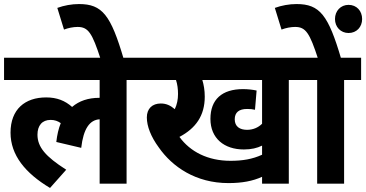

<svg xmlns="http://www.w3.org/2000/svg" viewBox="-20 -907 1808 948"><path d="M0 -512H472V-424H470C416 -424 371 -409 336 -379C301 -410 261 -426 208 -426C104 -426 32 -368 32 -252C32 -141 105 -52 227 21L307 -69C205 -134 165 -181 165 -242C165 -287 188 -315 230 -315C250 -315 266 -309 280 -299C269 -272 262 -241 258 -206L381 -177C392 -272 423 -315 472 -318V0H605V-512H688V-622H0Z M477 -615H591C527 -833 485 -887 370 -887C334 -887 296 -880 263 -868L296 -761C317 -769 342 -774 363 -774C416 -774 435 -744 477 -615Z M1406 -512H1490V-622H675V-512H849C856 -491 859 -467 859 -443C859 -416 854 -391 843 -368C821 -387 800 -396 774 -396C732 -396 705 -371 705 -327C705 -284 725 -232 764 -179C831 -83 947 -3 1108 -3C1175 -3 1228 -13 1274 -34V0H1406ZM1200 -266C1164 -266 1139 -282 1139 -318C1139 -352 1160 -369 1200 -369C1215 -369 1227 -368 1239 -365L1247 -460C1229 -464 1204 -467 1180 -467C1076 -467 1019 -416 1019 -320C1019 -224 1087 -169 1184 -169C1221 -169 1250 -176 1274 -188V-143C1226 -121 1177 -113 1118 -113C1006 -113 919 -158 866 -231C947 -274 991 -336 991 -430C991 -462 986 -489 979 -512H1274V-296C1255 -277 1229 -266 1200 -266Z M1679 -512H1763V-622H1476V-512H1546V0H1679Z M1551 -615H1665C1601 -833 1559 -887 1444 -887C1408 -887 1370 -880 1337 -868L1370 -761C1391 -769 1416 -774 1437 -774C1490 -774 1509 -744 1551 -615ZM1634 -813C1634 -774 1662 -744 1701 -744C1741 -744 1768 -774 1768 -813C1768 -853 1741 -883 1701 -883C1662 -883 1634 -853 1634 -813Z"/></svg>

Font: Noto Sans Devanagari SemiCondensed
Style: Bold
Weight: 700
Width: 4
Designer: Jelle Bosma - Monotype Design Team
Foundry: Monotype Imaging Inc.
Version: Version 2.004